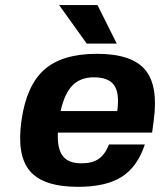

<svg xmlns="http://www.w3.org/2000/svg" viewBox="-20 -720 625 750"><path d="M207 -202.1H206.1Q203.1 -139.6 225.1 -110.8Q247.1 -82 297.9 -82Q340.3 -82 365.5 -99.4Q390.6 -116.7 405.8 -155.8H545.9Q517.1 -68.4 455.6 -29.3Q394 9.8 285.2 9.8Q149.4 9.8 96.9 -51.8Q44.4 -113.3 64 -250Q83.5 -386.7 153.3 -448.2Q223.1 -509.8 358.9 -509.8Q494.6 -509.8 547.1 -447.3Q599.6 -384.8 580.1 -246.1L574.2 -202.1ZM346.2 -418H346.7Q294.4 -418 263.2 -386.5Q231.9 -355 216.8 -286.1H438Q447.8 -355.5 426 -386.7Q404.3 -418 346.7 -418H347.2ZM436 -549.8H318.8L210.9 -700.2H360.8Z"/></svg>

Font: Fivo Sans Modern
Style: Italic
Weight: 700
Designer: Alexander Slobzheninov
Foundry: Alexander Slobzheninov
Version: 1.0